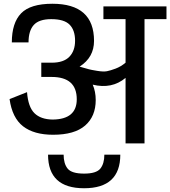

<svg xmlns="http://www.w3.org/2000/svg" viewBox="-20 -764 907 1023"><path d="M750 0V-662H867V-730H531V-662H649V-430Q624 -409 596 -398.5Q568 -388 549.5 -384.5Q531 -381 497.5 -386.5Q464 -392 453.5 -395Q443 -398 404 -409Q481 -458 481 -546Q481 -744 259 -744Q142 -744 92.5 -693Q43 -642 43 -538H132Q132 -600 160 -631Q188 -662 253 -662Q322 -662 351 -632.5Q380 -603 380 -547Q380 -493 349.5 -461.5Q319 -430 256 -430H200V-354H255Q389 -354 389 -235Q389 -128 260 -127Q197 -128 163.5 -161Q130 -194 124 -273L31 -236Q45 -136 103 -91Q161 -46 263 -46Q377 -46 433.5 -95Q490 -144 490 -231Q490 -276 474 -313Q576 -288 649 -349V0ZM621 60Q621 239 428 239Q236 239 236 60H319Q319 108 340.5 134.5Q362 161 428 161Q493 161 514.5 134.5Q536 108 536 60Z"/></svg>

Font: Glegoo
Style: Bold
Weight: 700
Version: Version 2.0.1; ttfautohint (v0.9) -r 48 -G 60